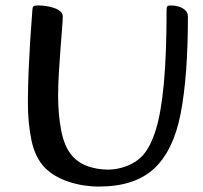

<svg xmlns="http://www.w3.org/2000/svg" viewBox="-20 -672 746 705"><path d="M342.5 13Q285.6 13 233.1 -4.3Q180.5 -21.6 147.3 -53.6Q109.1 -91.6 95.6 -156.3Q82.1 -221 82.4 -298Q82.7 -356.1 85.2 -414.5Q87.7 -473 90.8 -521.7Q94 -570.5 96.5 -601.6Q99 -632.7 99 -636.7Q99.6 -645.3 102.8 -648.6Q106 -652 121 -652Q134.7 -652 150 -649.7Q165.3 -647.5 179 -642.6Q192.8 -637.7 201.6 -630.1Q210.5 -622.5 210.5 -611.8Q210.5 -600.9 208 -567.6Q205.5 -534.4 201.9 -490.1Q198.4 -445.9 195.9 -400.3Q193.4 -354.6 193.4 -319.4Q193.4 -251.1 204.9 -192.1Q216.4 -133.2 244.4 -100.4Q268.3 -73.3 303 -61.3Q337.7 -49.2 377.8 -49.2Q410.5 -49.2 445.1 -62.3Q479.6 -75.3 502.5 -99.4Q531.8 -130.8 551.7 -193.8Q571.5 -256.8 581.6 -364.8Q591.7 -472.7 591.7 -636.7Q591.7 -645.3 594.2 -648.6Q596.8 -652 607.8 -652Q621.6 -652 635.8 -648Q649.9 -643.9 659.9 -634.8Q670 -625.7 670 -611.8Q670 -392.8 643.5 -255.8Q617 -118.9 545.7 -52.9Q509.8 -19.8 459.4 -3.4Q409 13 342.5 13Z"/></svg>

Font: Briem Hand Thin
Style: Regular
Weight: 100
Designer: Gunnlaugur SE Briem, Eben Sorkin
Foundry: Sorkin Type Co.
Version: Version 1.003